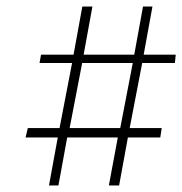

<svg xmlns="http://www.w3.org/2000/svg" viewBox="-20 -599 560 590"><path d="M130.5 -29 157.5 -176.5H58.5L65.5 -205.5H163L201.5 -405.5H101.5L106 -431H206L233 -579H264L237 -431H392.5L419.5 -579H448.5L421.5 -431H520L517.5 -405.5H417L378.5 -205.5H477L472.5 -176.5H373L346 -29H314.5L342 -176.5H186.5L159.5 -29ZM194 -205.5H349.5L388 -405.5H232.5Z"/></svg>

Font: Karla ExtraLight
Style: Italic
Weight: 250
Italic angle: -8°
Designer: Jonathan Pinhorn
Version: Version 2.004;gftools[0.9.33]